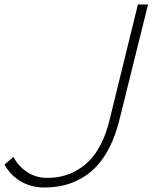

<svg xmlns="http://www.w3.org/2000/svg" viewBox="-66 -830 683 860"><path d="M551.8 -810.1H597.2L467.8 -289.1Q451.2 -222.7 424.8 -170.7Q398.4 -118.7 366.7 -85.2Q335 -51.8 295.9 -30Q256.8 -8.3 217 0.7Q177.2 9.8 132.8 9.8Q73.7 9.8 27.3 -17.3Q-19 -44.4 -45.9 -92.8L-5.9 -127Q17.1 -84 56.6 -58.6Q96.2 -33.2 144 -33.2Q179.7 -33.2 212.2 -40.8Q244.6 -48.3 277.3 -66.7Q310.1 -85 336.9 -113Q363.8 -141.1 386.2 -185.1Q408.7 -229 422.9 -285.2Z"/></svg>

Font: Sinkin Sans 200 X Light Italic
Style: Regular
Weight: 200
Italic angle: -112°
Designer: Keith Bates
Foundry: K-Type
Version: Sinkin Sans (version 1.0)  by Keith Bates   •   © 2014   www